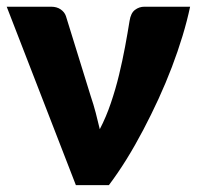

<svg xmlns="http://www.w3.org/2000/svg" viewBox="-22 -538 573 558"><path d="M530.5 -518.5Q522 -478 508.5 -433.5Q495 -389 477.5 -343Q460 -297 438.8 -250.8Q417.5 -204.5 394.2 -160.2Q371 -116 345.8 -75.2Q320.5 -34.5 294.5 0H198.5L-2.5 -518.5H126.5Q143 -518.5 154.2 -510.8Q165.5 -503 169.5 -491.5L241.5 -259Q250 -234 256.2 -210.2Q262.5 -186.5 268 -162.5Q286.5 -198 300.2 -238.5Q314 -279 324 -320.5Q334 -362 341.5 -402.2Q349 -442.5 354.5 -477Q358 -500 370.2 -509.2Q382.5 -518.5 397.5 -518.5Z"/></svg>

Font: Lato ExtraBold
Style: Regular
Weight: 800
Designer: Lukasz Dziedzic with Adam Twardoch and Botio Nikoltchev
Foundry: tyPoland Lukasz Dziedzic
Version: Version 2.015; 2015-08-06; http://www.latofonts.com/